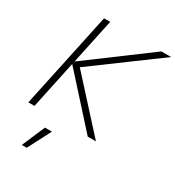

<svg xmlns="http://www.w3.org/2000/svg" viewBox="-221 -830 1110 1215"><g transform="rotate(30 334.0 -223.0)"><path d="M29 0 178 -700H223L153 -370L597 -700H668L200 -355L523 0H463L148 -349L74 0ZM128 254 200 86H251L164 254Z"/></g></svg>

Font: Red Hat Display VF
Style: Italic
Weight: 300
Italic angle: -12°
Designer: Pentagram, MCKL
Foundry: Pentagram, MCKL
Version: Version 1.023